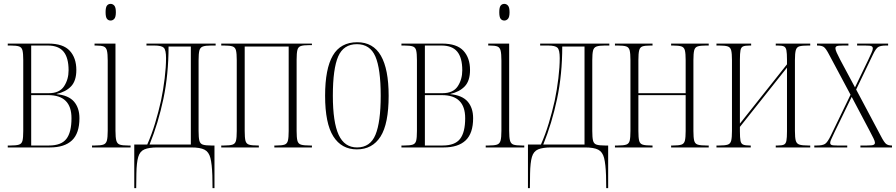

<svg xmlns="http://www.w3.org/2000/svg" viewBox="-20 -761 4627 991"><path d="M20 0V-10H35Q64 -10 78 -14.5Q92 -19 96 -34.5Q100 -50 100 -85V-451Q100 -485 96 -501Q92 -517 78 -521.5Q64 -526 35 -526H20V-536H230Q306 -536 340 -499Q374 -462 374 -400Q374 -344 347 -315.5Q320 -287 272 -276V-275Q334 -269 362 -236.5Q390 -204 390 -151Q390 -73 351.5 -36.5Q313 0 238 0ZM232 -280Q287 -280 310.5 -315.5Q334 -351 334 -398Q334 -463 308 -494.5Q282 -526 227 -526H141V-280ZM233 -10Q296 -10 322.5 -44Q349 -78 349 -151Q349 -270 229 -270H141V-10Z M551 -655Q539 -655 532 -664Q525 -673 525 -698Q525 -723 532 -732Q539 -741 551 -741Q562 -741 570 -732Q578 -723 578 -698Q578 -673 570 -664Q562 -655 551 -655ZM455 0V-10H470Q499 -10 513 -14.5Q527 -19 531.5 -35Q536 -51 536 -86V-448Q536 -483 532 -499.5Q528 -516 515.5 -521Q503 -526 475 -526H468V-536H576V-86Q576 -51 580.5 -35Q585 -19 598.5 -14.5Q612 -10 641 -10H654V0Z M673 210V-15H740Q763 -67 780.5 -125Q798 -183 811 -241Q823 -299 830 -357Q837 -415 837 -461Q837 -503 825.5 -514.5Q814 -526 777 -526H736V-536H1093V-526H1069Q1041 -526 1027 -521Q1013 -516 1009 -500Q1005 -484 1005 -450V-85Q1005 -51 1009 -35Q1013 -19 1027 -14.5Q1041 -10 1070 -10H1087V210H1077L1076 145Q1074 86 1066 54.5Q1058 23 1035.5 11.5Q1013 0 967 0H792Q749 0 725.5 10Q702 20 693.5 49Q685 78 684 135L683 210ZM752 -15H965V-521H850Q850 -377 823.5 -251.5Q797 -126 752 -15Z M1122 0V-10H1137Q1166 -10 1180 -14.5Q1194 -19 1198 -34.5Q1202 -50 1202 -85V-451Q1202 -485 1198 -501Q1194 -517 1180 -521.5Q1166 -526 1137 -526H1122V-536H1590V-528H1575Q1547 -528 1533 -523.5Q1519 -519 1515 -503Q1511 -487 1511 -453V-85Q1511 -51 1515 -35Q1519 -19 1533.5 -14.5Q1548 -10 1579 -10H1590V0H1396V-10H1406Q1435 -10 1448.5 -14.5Q1462 -19 1466 -35Q1470 -51 1470 -85V-521H1243V-85Q1243 -50 1247 -34.5Q1251 -19 1265 -14.5Q1279 -10 1311 -10H1316V0Z M1822 10Q1743 10 1700.5 -57Q1658 -124 1658 -267Q1658 -406 1698 -474.5Q1738 -543 1824 -543Q1906 -543 1946 -473.5Q1986 -404 1986 -267Q1986 -122 1944 -56Q1902 10 1822 10ZM1823 0Q1891 0 1918 -65.5Q1945 -131 1945 -267Q1945 -406 1917.5 -469.5Q1890 -533 1822 -533Q1753 -533 1725.5 -469.5Q1698 -406 1698 -267Q1698 -130 1728 -65Q1758 0 1823 0Z M2052 0V-10H2067Q2096 -10 2110 -14.5Q2124 -19 2128 -34.5Q2132 -50 2132 -85V-451Q2132 -485 2128 -501Q2124 -517 2110 -521.5Q2096 -526 2067 -526H2052V-536H2262Q2338 -536 2372 -499Q2406 -462 2406 -400Q2406 -344 2379 -315.5Q2352 -287 2304 -276V-275Q2366 -269 2394 -236.5Q2422 -204 2422 -151Q2422 -73 2383.5 -36.5Q2345 0 2270 0ZM2264 -280Q2319 -280 2342.5 -315.5Q2366 -351 2366 -398Q2366 -463 2340 -494.5Q2314 -526 2259 -526H2173V-280ZM2265 -10Q2328 -10 2354.5 -44Q2381 -78 2381 -151Q2381 -270 2261 -270H2173V-10Z M2583 -655Q2571 -655 2564 -664Q2557 -673 2557 -698Q2557 -723 2564 -732Q2571 -741 2583 -741Q2594 -741 2602 -732Q2610 -723 2610 -698Q2610 -673 2602 -664Q2594 -655 2583 -655ZM2487 0V-10H2502Q2531 -10 2545 -14.5Q2559 -19 2563.5 -35Q2568 -51 2568 -86V-448Q2568 -483 2564 -499.5Q2560 -516 2547.5 -521Q2535 -526 2507 -526H2500V-536H2608V-86Q2608 -51 2612.5 -35Q2617 -19 2630.5 -14.5Q2644 -10 2673 -10H2686V0Z M2705 210V-15H2772Q2795 -67 2812.5 -125Q2830 -183 2843 -241Q2855 -299 2862 -357Q2869 -415 2869 -461Q2869 -503 2857.5 -514.5Q2846 -526 2809 -526H2768V-536H3125V-526H3101Q3073 -526 3059 -521Q3045 -516 3041 -500Q3037 -484 3037 -450V-85Q3037 -51 3041 -35Q3045 -19 3059 -14.5Q3073 -10 3102 -10H3119V210H3109L3108 145Q3106 86 3098 54.5Q3090 23 3067.5 11.5Q3045 0 2999 0H2824Q2781 0 2757.5 10Q2734 20 2725.5 49Q2717 78 2716 135L2715 210ZM2784 -15H2997V-521H2882Q2882 -377 2855.5 -251.5Q2829 -126 2784 -15Z M3154 0V-10H3169Q3198 -10 3212 -14.5Q3226 -19 3230 -34.5Q3234 -50 3234 -85V-451Q3234 -485 3230 -501Q3226 -517 3212 -521.5Q3198 -526 3169 -526H3154V-536H3348V-526H3338Q3309 -526 3296 -521.5Q3283 -517 3279 -501Q3275 -485 3275 -451V-280H3519V-451Q3519 -485 3515 -501Q3511 -517 3497 -521.5Q3483 -526 3454 -526H3444V-536H3638V-526H3624Q3595 -526 3581 -521.5Q3567 -517 3563 -501Q3559 -485 3559 -451V-85Q3559 -51 3563 -35Q3567 -19 3581.5 -14.5Q3596 -10 3627 -10H3638V0H3444V-10H3454Q3483 -10 3497 -14.5Q3511 -19 3515 -35Q3519 -51 3519 -85V-270H3275V-85Q3275 -50 3279 -34.5Q3283 -19 3297 -14.5Q3311 -10 3343 -10H3348V0Z M3678 0V-10H3693Q3722 -10 3736 -14.5Q3750 -19 3754 -35Q3758 -51 3758 -85V-451Q3758 -485 3754 -501Q3750 -517 3736 -521.5Q3722 -526 3693 -526H3678V-536H3857V-526H3850Q3826 -526 3815.5 -521.5Q3805 -517 3802 -501.5Q3799 -486 3799 -453V-123L4042 -429V-453Q4042 -486 4039 -501.5Q4036 -517 4026 -521.5Q4016 -526 3995 -526H3984V-536H4162V-526H4152Q4121 -526 4106.5 -522Q4092 -518 4087.5 -502Q4083 -486 4083 -451V-85Q4083 -50 4087.5 -34.5Q4092 -19 4106.5 -14.5Q4121 -10 4152 -10H4162V0H3984V-10H3995Q4016 -10 4026 -14.5Q4036 -19 4039 -34.5Q4042 -50 4042 -84V-412L3799 -106V-84Q3799 -50 3802 -34.5Q3805 -19 3816 -14.5Q3827 -10 3849 -10H3855V0Z M4183 0V-10H4196Q4225 -10 4238 -18Q4251 -26 4268 -61L4370 -272L4260 -478Q4243 -511 4232 -518.5Q4221 -526 4199 -526H4197V-536H4359V-526H4332Q4305 -526 4298.5 -522.5Q4292 -519 4292 -512Q4292 -504 4298.5 -489.5Q4305 -475 4317 -452L4393 -310L4461 -451Q4471 -473 4478 -488Q4485 -503 4485 -511Q4485 -519 4478.5 -522.5Q4472 -526 4445 -526H4404V-536H4564V-526H4553Q4527 -526 4514 -519Q4501 -512 4485 -478L4399 -299L4527 -58Q4544 -25 4554.5 -17.5Q4565 -10 4583 -10H4584V0H4421V-10H4455Q4482 -10 4489 -13.5Q4496 -17 4496 -24Q4496 -32 4488.5 -47Q4481 -62 4469 -85L4376 -261L4288 -80Q4278 -57 4271.5 -44.5Q4265 -32 4265 -24Q4265 -16 4271.5 -13Q4278 -10 4300 -10H4353V0Z"/></svg>

Font: Noto Serif Display ExtraCondensed ExtraLight
Style: Regular
Weight: 200
Width: 2
Designer: Monotype Design Team
Foundry: Monotype Imaging Inc.
Version: Version 2.009